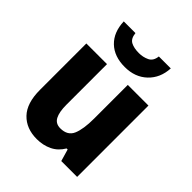

<svg xmlns="http://www.w3.org/2000/svg" viewBox="-218 -907 1045 1045"><g transform="rotate(45 305.0 -384.0)"><path d="M543 -549V0H421L401 -69H393Q369 -28 329.5 -9Q290 10 242 10Q161 10 113 -40Q65 -90 65 -192V-549H224V-237Q224 -180 239.5 -151Q255 -122 291 -122Q347 -122 365.5 -165.5Q384 -209 384 -290V-549ZM486 -778Q482 -701 432 -653.5Q382 -606 303 -606Q222 -606 174.5 -651.5Q127 -697 124 -778H214Q218 -739 242 -726.5Q266 -714 304 -714Q336 -714 363 -727Q390 -740 394 -778Z"/></g></svg>

Font: Noto Sans Kannada SemiCondensed ExtraBold
Style: Regular
Weight: 800
Width: 4
Designer: Jelle Bosma - Monotype Design Team
Foundry: Monotype Imaging Inc.
Version: Version 2.005; ttfautohint (v1.8.4.7-5d5b)